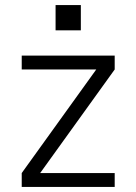

<svg xmlns="http://www.w3.org/2000/svg" viewBox="-20 -740 540 760"><path d="M66 0V-55L361 -465H66V-520H434V-465L139 -55H434V0ZM300 -620H200V-720H300Z"/></svg>

Font: Iosevka SS04 Light
Style: Regular
Weight: 300
Monospace: yes
Designer: Belleve Invis
Foundry: Belleve Invis
Version: Version 19.0.0; ttfautohint (v1.8.4)